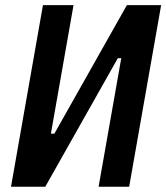

<svg xmlns="http://www.w3.org/2000/svg" viewBox="-20 -713 635 733"><path d="M22 0 144 -693.4H260.7L174.3 -202.6H187.5L464.4 -693.4H595.2L473.1 0H356.4L442.9 -490.7H429.7L152.8 0Z"/></svg>

Font: Cascadia Mono NF SemiBold
Style: Italic
Weight: 600
Italic angle: -10°
Monospace: yes
Designer: Aaron Bell
Foundry: Saja Typeworks
Version: Version 2404.023; ttfautohint (v1.8.4)